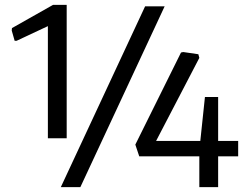

<svg xmlns="http://www.w3.org/2000/svg" viewBox="-20 -766 1026 786"><path d="M796 -126H550L534 -174L721 -551L730 -553L792 -544L796 -529L619 -189H800L819 -369H873V-189H955V-126H873V0H796ZM574 -740H654L309 0H229ZM176 -659 48 -599H40L28 -641L29 -651L197 -746H253V-200H176Z"/></svg>

Font: Encode Sans Normal
Style: Regular
Weight: 400
Designer: Pablo Impallari, Andres Torresi
Foundry: Pablo Impallari, Andres Torresi
Version: Version 1.000; ttfautohint (v1.00) -l 8 -r 50 -G 200 -x 14 -